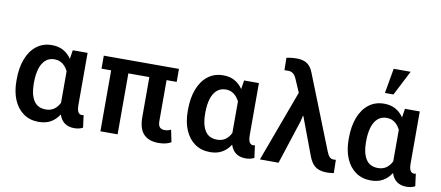

<svg xmlns="http://www.w3.org/2000/svg" viewBox="-70 -1067 3106 1351"><g transform="rotate(10 1482.5 -391.0)"><path d="M252 10.3Q189 10.3 143.3 -22Q97.7 -54.2 73.2 -112.1Q48.8 -169.9 48.8 -247.1V-257.3Q48.8 -341.8 73.2 -404.8Q97.7 -467.8 143.3 -502.9Q189 -538.1 252.4 -538.1Q299.3 -538.1 333.7 -519Q368.2 -500 392.1 -464.8L401.9 -527.8H507.8V-158.2Q507.8 -120.1 517.3 -105Q526.9 -89.8 543.5 -89.8Q546.9 -89.8 550.3 -90.3Q553.7 -90.8 556.2 -92.3L567.9 -3.9Q552.2 4.4 537.4 7.3Q522.5 10.3 505.9 10.3Q465.8 10.3 438.2 -9Q410.6 -28.3 397.5 -68.4Q373 -29.8 337.4 -9.8Q301.8 10.3 252 10.3ZM286.6 -84.5Q320.8 -84.5 345 -101.3Q369.1 -118.2 384.8 -149.4V-375.5Q374 -396.5 359.9 -411.6Q345.7 -426.8 327.6 -434.8Q309.6 -442.9 287.6 -442.9Q248 -442.9 222.4 -419.2Q196.8 -395.5 184.6 -354Q172.4 -312.5 172.4 -257.3V-247.1Q172.4 -172.9 199.7 -128.7Q227.1 -84.5 286.6 -84.5Z M1107.9 9.8Q1038.1 9.8 1001.7 -28.8Q965.3 -67.4 965.3 -149.4V-435.5H815.4V0H692.4V-435.5H623.5V-528.3H1160.6V-435.5H1088.4V-146Q1088.4 -112.3 1100.3 -99.6Q1112.3 -86.9 1135.7 -86.9Q1147.5 -86.9 1158.7 -89.6Q1169.9 -92.3 1180.2 -97.7L1198.2 -10.7Q1176.3 1 1154.5 5.4Q1132.8 9.8 1107.9 9.8Z M1476.1 10.3Q1413.1 10.3 1367.4 -22Q1321.8 -54.2 1297.4 -112.1Q1272.9 -169.9 1272.9 -247.1V-257.3Q1272.9 -341.8 1297.4 -404.8Q1321.8 -467.8 1367.4 -502.9Q1413.1 -538.1 1476.6 -538.1Q1523.4 -538.1 1557.9 -519Q1592.3 -500 1616.2 -464.8L1626 -527.8H1731.9V-158.2Q1731.9 -120.1 1741.5 -105Q1751 -89.8 1767.6 -89.8Q1771 -89.8 1774.4 -90.3Q1777.8 -90.8 1780.3 -92.3L1792 -3.9Q1776.4 4.4 1761.5 7.3Q1746.6 10.3 1730 10.3Q1689.9 10.3 1662.4 -9Q1634.8 -28.3 1621.6 -68.4Q1597.2 -29.8 1561.5 -9.8Q1525.9 10.3 1476.1 10.3ZM1510.7 -84.5Q1544.9 -84.5 1569.1 -101.3Q1593.3 -118.2 1608.9 -149.4V-375.5Q1598.1 -396.5 1584 -411.6Q1569.8 -426.8 1551.8 -434.8Q1533.7 -442.9 1511.7 -442.9Q1472.2 -442.9 1446.5 -419.2Q1420.9 -395.5 1408.7 -354Q1396.5 -312.5 1396.5 -257.3V-247.1Q1396.5 -172.9 1423.8 -128.7Q1451.2 -84.5 1510.7 -84.5Z M2313.5 8.8Q2277.3 8.8 2251.7 -1Q2226.1 -10.7 2208.3 -33.7Q2190.4 -56.6 2176.8 -95.7L2079.6 -355L2076.7 -354.5L2067.4 -314L1965.3 0H1832L2020 -509.3L1979.5 -603Q1969.2 -627 1954.8 -637.9Q1940.4 -648.9 1919.4 -648.9Q1912.6 -648.9 1906 -648.7Q1899.4 -648.4 1893.1 -647.9L1891.6 -736.3Q1903.3 -739.7 1924.8 -742.2Q1946.3 -744.6 1963.4 -744.6Q2012.7 -744.6 2040.5 -724.6Q2068.4 -704.6 2083.5 -663.6L2292.5 -137.2Q2302.2 -112.8 2313.2 -101.1Q2324.2 -89.4 2341.8 -89.4Q2347.7 -89.4 2351.3 -89.4Q2355 -89.4 2358.9 -89.8L2360.8 4.4Q2351.6 5.9 2339.4 7.3Q2327.1 8.8 2313.5 8.8Z M2625.5 10.3Q2562.5 10.3 2516.8 -22Q2471.2 -54.2 2446.8 -112.1Q2422.4 -169.9 2422.4 -247.1V-257.3Q2422.4 -341.8 2446.8 -404.8Q2471.2 -467.8 2516.8 -502.9Q2562.5 -538.1 2626 -538.1Q2672.9 -538.1 2707.3 -519Q2741.7 -500 2765.6 -464.8L2775.4 -527.8H2881.3V-158.2Q2881.3 -120.1 2890.9 -105Q2900.4 -89.8 2917 -89.8Q2920.4 -89.8 2923.8 -90.3Q2927.2 -90.8 2929.7 -92.3L2941.4 -3.9Q2925.8 4.4 2910.9 7.3Q2896 10.3 2879.4 10.3Q2839.4 10.3 2811.8 -9Q2784.2 -28.3 2771 -68.4Q2746.6 -29.8 2710.9 -9.8Q2675.3 10.3 2625.5 10.3ZM2660.2 -84.5Q2694.3 -84.5 2718.5 -101.3Q2742.7 -118.2 2758.3 -149.4V-375.5Q2747.6 -396.5 2733.4 -411.6Q2719.2 -426.8 2701.2 -434.8Q2683.1 -442.9 2661.1 -442.9Q2621.6 -442.9 2595.9 -419.2Q2570.3 -395.5 2558.1 -354Q2545.9 -312.5 2545.9 -257.3V-247.1Q2545.9 -172.9 2573.2 -128.7Q2600.6 -84.5 2660.2 -84.5ZM2617.2 -613.3 2648.4 -791.5H2769.5L2678.2 -613.3Z"/></g></svg>

Font: Roboto Slab LO Medium
Style: Regular
Weight: 500
Designer: Google
Version: Version 2.000